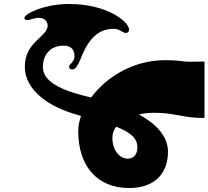

<svg xmlns="http://www.w3.org/2000/svg" viewBox="-20 -752 1050 967"><path d="M630 195C762 195 826 119 826 12C826 -66 766 -128 680 -176C704 -181 731 -184 759 -184C860 -184 903 -158 1000 -158H1010V-442H1000C963 -442 969 -441 935 -441C901 -441 883 -449 812 -449C650 -449 514 -363 439 -261C314 -290 196 -331 196 -414C196 -474 231 -522 300 -522C342 -522 355 -499 355 -468C355 -452 344 -437 336 -430C331 -426 328 -420 328 -415C328 -408 334 -402 343 -402C349 -402 365 -403 384 -451C415 -529 457 -607 553 -607C583 -607 597 -586 614 -586C624 -586 630 -593 630 -603C630 -642 521 -732 327 -732C203 -732 103 -682 103 -662C103 -653 109 -651 120 -651C131 -651 151 -662 177 -662C203 -662 220 -644 220 -624C220 -565 105 -544 105 -415C105 -304 216 -214 379 -171C382 -170 385 -169 388 -168C379 -142 374 -116 374 -91C374 81 467 195 630 195ZM546 -58C546 -79 553 -97 565 -114C641 -84 672 -54 672 -10C672 16 661 47 623 47C585 47 546 8 546 -58Z"/></svg>

Font: Teranoptia Furiae
Style: Regular
Weight: 400
Designer: Ariel Martín Pérez
Foundry: Tunera Type Foundry
Version: Version 1.001;FEAKit 1.0